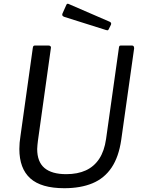

<svg xmlns="http://www.w3.org/2000/svg" viewBox="-20 -982 749 1012"><path d="M619 -245Q606 -155 568 -98.5Q530 -42 467.5 -16Q405 10 319 10Q197 10 139.5 -42Q82 -94 82 -197Q82 -213 83.5 -230.5Q85 -248 88 -266L153 -730Q154 -737 156.5 -739.5Q159 -742 164 -742H236Q243 -742 246.5 -738Q250 -734 248 -727L180 -241Q179 -229 177.5 -218.5Q176 -208 176 -197Q176 -129 214.5 -96.5Q253 -64 329 -64Q389 -64 432.5 -84Q476 -104 503 -145Q530 -186 539 -249L607 -732Q608 -738 610 -740Q612 -742 617 -742H676Q682 -742 684.5 -738Q687 -734 687 -727L619 -245ZM330 -957Q332 -961 335 -962Q338 -963 342 -961L559 -867Q563 -865 565 -861.5Q567 -858 565 -852L553 -828Q551 -823 548 -822.5Q545 -822 538 -824L319 -893Q311 -896 309 -900Q307 -904 309 -910Z"/></svg>

Font: Libre Franklin
Style: Italic
Weight: 400
Italic angle: -8°
Designer: Pablo Impallari, Rodrigo Fuenzalida, Nhung Nguyen
Foundry: Impallari Type
Version: Version 3.000